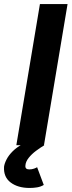

<svg xmlns="http://www.w3.org/2000/svg" viewBox="-47 -720 356 952"><path d="M34 0 151 -700H288L171 0ZM100 212Q42 212 6 185Q-30 158 -27 107Q-25 91 -14.5 70.5Q-4 50 15.5 30.5Q35 11 64 -5L173 0Q153 12 131.5 28Q110 44 95 63Q80 82 79 101Q77 120 98 120Q111 120 122 116Q133 112 137 109L170 197Q155 206 137 209Q119 212 100 212Z"/></svg>

Font: Figtree Light
Style: Bold Italic
Weight: 700
Italic angle: -9.5°
Version: Version 2.000